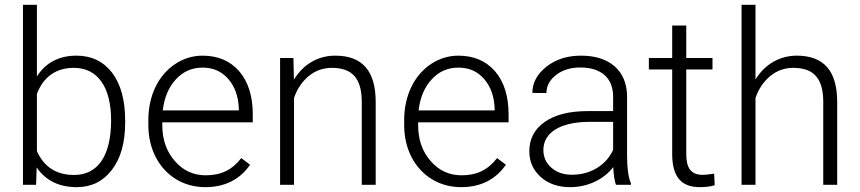

<svg xmlns="http://www.w3.org/2000/svg" viewBox="-20 -770 3582 800"><path d="M501.5 -267.6C501.5 -352.5 483.4 -418.9 447.3 -466.8C410.6 -514.2 361.3 -538.1 298.8 -538.1C226.1 -538.1 170.9 -509.3 133.8 -451.7V-750H75.7V0H130.4L132.8 -72.3C170.4 -17.6 226.1 9.8 299.8 9.8C361.3 9.8 410.2 -14.6 446.8 -63C483.4 -111.3 501.5 -176.3 501.5 -258.8ZM442.9 -269C442.9 -117.2 385.3 -41 289.1 -41C214.8 -41 163.1 -74.2 133.8 -140.6V-378.9C160.6 -449.7 213.4 -487.3 288.1 -487.3C386.2 -487.3 442.9 -408.2 442.9 -269Z M835 9.8C916.5 9.8 979 -21.5 1022 -83.5L985.4 -111.3C946.3 -61 899.9 -39.6 837.4 -39.6C785.2 -39.6 742.2 -59.6 708 -99.6C673.3 -139.2 656.2 -189 656.2 -249V-260.3H1033.2V-293C1033.2 -368.7 1014.6 -428.7 977.1 -472.7C939.5 -516.1 888.2 -538.1 824.2 -538.1C783.2 -538.1 745.1 -526.4 710 -503.4C639.6 -456.5 598.1 -371.6 598.1 -270V-249C598.1 -199.7 608.4 -155.8 628.4 -116.2C668.9 -37.1 745.1 9.8 835 9.8ZM824.2 -488.3C868.7 -488.3 904.3 -472.2 931.6 -440.4C959 -408.7 973.6 -367.2 975.1 -316.4V-310.1H658.2C664.6 -364.3 683.1 -407.7 713.4 -439.9C743.2 -472.2 780.3 -488.3 824.2 -488.3Z M1147 -528.3V0H1205.1V-361.8C1218.3 -400.4 1239.3 -430.7 1267.1 -453.6C1294.9 -476.1 1326.7 -487.3 1362.8 -487.3C1449.2 -487.3 1486.8 -441.4 1487.3 -347.2V0H1545.4V-346.7C1544.9 -474.1 1490.2 -538.1 1377 -538.1C1305.2 -538.1 1244.1 -502.9 1204.6 -438L1202.6 -528.3Z M1900.9 9.8C1982.4 9.8 2044.9 -21.5 2087.9 -83.5L2051.3 -111.3C2012.2 -61 1965.8 -39.6 1903.3 -39.6C1851.1 -39.6 1808.1 -59.6 1773.9 -99.6C1739.3 -139.2 1722.2 -189 1722.2 -249V-260.3H2099.1V-293C2099.1 -368.7 2080.6 -428.7 2043 -472.7C2005.4 -516.1 1954.1 -538.1 1890.1 -538.1C1849.1 -538.1 1811 -526.4 1775.9 -503.4C1705.6 -456.5 1664.1 -371.6 1664.1 -270V-249C1664.1 -199.7 1674.3 -155.8 1694.3 -116.2C1734.9 -37.1 1811 9.8 1900.9 9.8ZM1890.1 -488.3C1934.6 -488.3 1970.2 -472.2 1997.6 -440.4C2024.9 -408.7 2039.6 -367.2 2041 -316.4V-310.1H1724.1C1730.5 -364.3 1749 -407.7 1779.3 -439.9C1809.1 -472.2 1846.2 -488.3 1890.1 -488.3Z M2608.9 0V-5.9C2598.1 -31.2 2592.8 -69.3 2592.8 -120.6V-370.6C2591.8 -423.3 2574.2 -464.4 2540.5 -494.1C2506.3 -523.4 2460 -538.1 2400.9 -538.1C2343.8 -538.1 2295.9 -522.9 2256.8 -492.2C2217.8 -461.4 2198.2 -424.8 2198.2 -382.8L2256.8 -382.3C2256.8 -411.6 2270 -436.5 2296.9 -457.5C2323.7 -478.5 2357.4 -488.8 2397.9 -488.8C2487.3 -488.8 2534.7 -442.9 2534.7 -367.2V-307.1H2428.7C2352.1 -307.1 2292.5 -292 2250 -262.2C2207 -232.4 2185.5 -191.4 2185.5 -140.1C2185.5 -96.7 2201.2 -61 2232.9 -32.7C2264.2 -4.4 2305.2 9.8 2356 9.8C2426.8 9.8 2494.1 -20.5 2535.2 -73.7C2536.6 -41 2540.5 -16.6 2546.4 0ZM2362.8 -42C2327.6 -42 2299.3 -51.8 2277.3 -71.3C2255.4 -90.8 2244.1 -115.2 2244.1 -145C2244.1 -217.3 2313.5 -260.7 2430.2 -262.2H2534.7V-146C2520.5 -114.3 2498.5 -89.4 2467.8 -70.3C2437 -51.3 2401.9 -42 2362.8 -42Z M2780.8 -663.6V-528.3H2683.6V-480.5H2780.8V-127.9C2780.8 -37.6 2815.4 9.8 2895.5 9.8C2921.9 9.8 2942.9 6.8 2958 1.5L2955.6 -46.4C2933.6 -43 2918 -41.5 2908.2 -41.5C2858.9 -41.5 2839.4 -69.8 2839.4 -128.4V-480.5H2948.7V-528.3H2839.4V-663.6Z M3127.9 -750H3069.8V0H3127.9V-361.8C3141.1 -400.4 3162.1 -430.7 3189.9 -453.6C3217.8 -476.1 3249.5 -487.3 3285.6 -487.3C3372.1 -487.3 3409.7 -441.4 3410.2 -347.2V0H3468.3V-346.7C3467.8 -474.1 3413.1 -538.1 3299.8 -538.1C3229 -538.1 3166.5 -502 3127.9 -439Z"/></svg>

Font: Shabnam Thin
Style: Regular
Weight: 100
Foundry: DejaVu fonts team - Redesigned by Saber Rastikerdar - Based on Vazir font
Version: Version 5.0.1